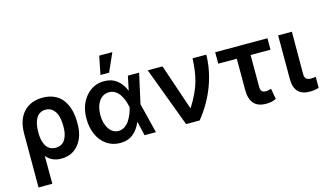

<svg xmlns="http://www.w3.org/2000/svg" viewBox="-106 -1136 2893 1693"><g transform="rotate(-15 1340.5 -289.0)"><path d="M63 203.1V-285.6Q63 -414.6 127.4 -483.6Q191.9 -552.7 301.3 -552.7Q362.3 -552.7 408.9 -530.8Q455.6 -508.8 484.1 -469Q512.7 -429.2 526.9 -377.4Q541 -325.7 541 -262.7V-252.9Q541.5 -134.3 482.7 -62.3Q423.8 9.8 323.2 9.8Q236.8 9.8 188 -52.2L189 203.1ZM187 -245.6Q188 -218.3 193.8 -193.8Q199.7 -169.4 211.9 -146.2Q224.1 -123 247.1 -109.4Q270 -95.7 300.8 -95.7Q331.1 -95.7 353.8 -108.6Q376.5 -121.6 389.2 -144.5Q401.9 -167.5 408 -194.3Q414.1 -221.2 414.1 -252.9V-262.7Q414.1 -314.9 403.1 -354.2Q392.1 -393.6 365.5 -418.5Q338.9 -443.4 298.8 -443.4Q269.5 -443.4 247.3 -429.7Q225.1 -416 212.2 -392.3Q199.2 -368.7 193.1 -339.6Q187 -310.5 187 -276.9Z M847.2 -613.3 880.4 -781.2H1000.5L925.8 -613.3ZM860.4 11.2Q792.5 10.7 739.5 -25.4Q686.5 -61.5 657.2 -126.2Q627.9 -190.9 627.9 -272.9Q627.9 -396 695.1 -474.4Q762.2 -552.7 863.8 -552.7Q930.7 -552.7 977.8 -516.6Q1024.9 -480.5 1049.8 -417.5H1052.2L1079.1 -545.4H1181.6L1121.1 -272.9L1189 0H1085L1055.2 -128.4H1052.7Q1027.3 -64 979.2 -26.1Q931.2 11.7 860.4 11.2ZM1021.5 -272.9V-273.9Q1016.6 -297.9 1010 -319.3Q1003.4 -340.8 991.5 -365.2Q979.5 -389.6 964.8 -407Q950.2 -424.3 928.2 -435.8Q906.2 -447.3 880.4 -447.3Q823.2 -447.3 788.8 -398.7Q754.4 -350.1 754.4 -272.9Q754.4 -195.8 787.8 -145.8Q821.3 -95.7 875 -95.7Q905.3 -95.7 931.4 -113Q957.5 -130.4 975.1 -158.2Q992.7 -186 1003.9 -214.4Q1015.1 -242.7 1021.5 -271.5Z M1464.4 0 1260.3 -545.4H1395L1536.1 -128.4H1541.5Q1612.3 -242.7 1638.4 -332.5Q1664.6 -422.4 1669.4 -545.4H1794.9Q1792.5 -402.3 1740 -262.7Q1687.5 -123 1588.4 0Z M2353 -545.4V-440.9H2171.4V-154.3Q2171.4 -120.6 2184.3 -108.9Q2197.3 -97.2 2220.7 -97.2Q2240.2 -97.2 2268.6 -106.9L2285.6 -9.8Q2248.5 9.8 2192.4 9.8Q2045.4 9.8 2045.4 -156.2V-440.9H1876V-545.4Z M2450.7 -545.4H2576.2L2575.2 -158.7Q2575.7 -126.5 2590.6 -114.5Q2605.5 -102.5 2634.3 -102.5Q2654.3 -102.5 2676.3 -106.9V-6.3Q2639.2 6.3 2593.3 6.3Q2450.7 6.3 2450.7 -147Z"/></g></svg>

Font: Interop SemBd
Style: Regular
Weight: 600
Designer: Rasmus Andersson, Google, Jang Haemin
Foundry: jhaemin
Version: Version 1.007